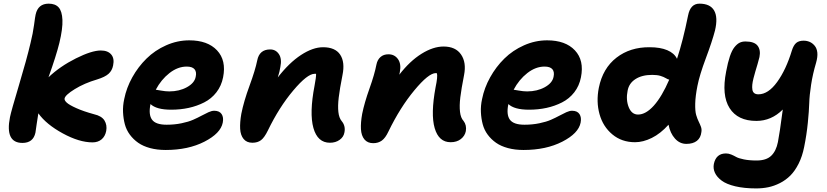

<svg xmlns="http://www.w3.org/2000/svg" viewBox="-20 -780 4572 1061"><path d="M104 9.8Q6.8 9.8 35.2 -132.8Q42 -166.5 84.7 -309.1Q127.4 -451.7 148.9 -543Q162.1 -596.2 168.2 -642.6Q174.3 -689 176.8 -699.2Q189.9 -759.8 249 -759.8Q285.6 -759.8 304.2 -739Q322.8 -718.3 325 -669.9Q327.1 -621.6 308.1 -543Q291 -473.1 248 -353Q312 -413.6 399.4 -457.3Q486.8 -501 537.1 -501Q575.7 -501 594.5 -479Q613.3 -457 605 -418Q599.6 -390.1 580.1 -372.3Q560.5 -354.5 516.1 -340.8Q446.3 -320.3 393.3 -287.6Q340.3 -254.9 336.9 -235.8Q335 -225.6 349.1 -212.6Q363.3 -199.7 401.9 -182.4Q440.4 -165 499 -148.9Q542 -139.2 557.4 -114Q572.8 -88.9 566.9 -56.2Q561 -26.4 541.3 -9.8Q521.5 6.8 491.2 6.8Q418 6.8 326.7 -43Q235.4 -92.8 191.9 -153.8Q188 -131.8 183.1 -97.2Q178.2 -62.5 175.8 -46.9Q163.6 9.8 104 9.8Z M895.5 48.8Q848.1 48.8 809.3 38.3Q770.5 27.8 743.7 9Q716.8 -9.8 697.5 -35.9Q678.2 -62 669.9 -93.3Q661.6 -124.5 659.9 -159.9Q658.2 -195.3 666.5 -232.9Q678.7 -294.4 710.9 -352.5Q743.2 -410.6 789.6 -456.3Q835.9 -502 897.9 -529.5Q960 -557.1 1025.9 -557.1Q1127.4 -557.1 1179.4 -501.7Q1231.4 -446.3 1212.9 -353Q1203.6 -305.7 1176 -270Q1148.4 -234.4 1108.4 -214.1Q1068.4 -193.8 1022.7 -183.8Q977.1 -173.8 925.8 -173.8Q844.2 -173.8 811.5 -205.1V-204.1Q799.8 -146.5 820.1 -118.7Q840.3 -90.8 900.9 -90.8Q944.8 -90.8 983.4 -98.9Q1022 -106.9 1047.4 -118.2Q1072.8 -129.4 1093.5 -140.6Q1114.3 -151.9 1132.1 -159.9Q1149.9 -168 1163.6 -168Q1192.4 -168 1204.6 -149.7Q1216.8 -131.3 1210.9 -102.1Q1199.2 -43 1109.6 2.9Q1020 48.8 895.5 48.8ZM1011.7 -412.1Q962.4 -412.1 916.5 -376.2Q870.6 -340.3 840.8 -284.2Q844.7 -284.2 869.4 -279.5Q894 -274.9 915.5 -274.9Q970.7 -274.9 1012.9 -298.1Q1055.2 -321.3 1061.5 -356Q1067.4 -382.8 1054.9 -397.5Q1042.5 -412.1 1011.7 -412.1Z M1803.2 8.8Q1734.9 8.8 1711.9 -73Q1689 -154.8 1718.3 -307.1Q1727.5 -355 1726.6 -372.1H1718.3Q1678.2 -372.1 1600.6 -280Q1522.9 -188 1460.4 -59.1Q1441.4 -20 1422.6 -5.6Q1403.8 8.8 1374.5 8.8Q1343.3 8.8 1326.2 -12Q1309.1 -32.7 1307.1 -68.1Q1305.2 -103.5 1313.5 -150.9Q1327.1 -219.7 1358.9 -306.2Q1390.6 -392.6 1401.4 -445.8Q1413.1 -506.8 1473.1 -506.8Q1503.9 -506.8 1521.2 -481Q1538.6 -455.1 1529.3 -410.2Q1525.9 -385.7 1515.1 -352.1Q1577.6 -433.1 1643.3 -476.1Q1709 -519 1765.1 -519Q1832.5 -519 1859.9 -477.8Q1887.2 -436.5 1872.6 -365.2Q1857.4 -288.6 1851.8 -241.2Q1846.2 -193.8 1849.9 -161.1Q1853.5 -128.4 1868.2 -110.8Q1890.6 -84 1883.3 -47.9Q1878.9 -22.9 1856.7 -7.1Q1834.5 8.8 1803.2 8.8Z M2470.2 5.9Q2404.8 5.9 2382.1 -71.8Q2359.4 -149.4 2387.2 -298.8Q2399.4 -356 2394.5 -375Q2392.6 -376 2388.2 -376Q2348.6 -376 2269.8 -281Q2190.9 -186 2126.5 -53.2Q2109.9 -17.6 2090.1 -3.2Q2070.3 11.2 2042.5 11.2Q2011.2 11.2 1993.9 -9.5Q1976.6 -30.3 1974.6 -66.4Q1972.7 -102.5 1981.4 -150.9Q1993.7 -211.9 2021.7 -290.5Q2049.8 -369.1 2060.1 -422.9Q2065.4 -449.7 2082.5 -464.8Q2099.6 -480 2126.5 -480Q2160.2 -480 2179.2 -453.4Q2198.2 -426.8 2189.5 -381.8L2186.5 -367.2Q2244.6 -442.4 2309.1 -482.7Q2373.5 -522.9 2431.2 -522.9Q2497.6 -522.9 2527.8 -478.8Q2558.1 -434.6 2544.4 -365.2Q2529.3 -288.1 2523.7 -241.9Q2518.1 -195.8 2522 -162.1Q2525.9 -128.4 2541.5 -111.8Q2559.6 -88.4 2554.2 -55.2Q2548.8 -28.8 2526.6 -11.5Q2504.4 5.9 2470.2 5.9Z M2873 48.8Q2825.7 48.8 2786.9 38.3Q2748 27.8 2721.2 9Q2694.3 -9.8 2675 -35.9Q2655.8 -62 2647.5 -93.3Q2639.2 -124.5 2637.5 -159.9Q2635.7 -195.3 2644 -232.9Q2656.2 -294.4 2688.5 -352.5Q2720.7 -410.6 2767.1 -456.3Q2813.5 -502 2875.5 -529.5Q2937.5 -557.1 3003.4 -557.1Q3105 -557.1 3157 -501.7Q3209 -446.3 3190.4 -353Q3181.2 -305.7 3153.6 -270Q3126 -234.4 3085.9 -214.1Q3045.9 -193.8 3000.2 -183.8Q2954.6 -173.8 2903.3 -173.8Q2821.8 -173.8 2789.1 -205.1V-204.1Q2777.3 -146.5 2797.6 -118.7Q2817.9 -90.8 2878.4 -90.8Q2922.4 -90.8 2960.9 -98.9Q2999.5 -106.9 3024.9 -118.2Q3050.3 -129.4 3071 -140.6Q3091.8 -151.9 3109.6 -159.9Q3127.4 -168 3141.1 -168Q3169.9 -168 3182.1 -149.7Q3194.3 -131.3 3188.5 -102.1Q3176.8 -43 3087.2 2.9Q2997.6 48.8 2873 48.8ZM2989.3 -412.1Q2939.9 -412.1 2894 -376.2Q2848.1 -340.3 2818.4 -284.2Q2822.3 -284.2 2846.9 -279.5Q2871.6 -274.9 2893.1 -274.9Q2948.2 -274.9 2990.5 -298.1Q3032.7 -321.3 3039.1 -356Q3044.9 -382.8 3032.5 -397.5Q3020 -412.1 2989.3 -412.1Z M3489.3 5.9Q3415.5 5.9 3363.8 -37.4Q3312 -80.6 3293 -149.2Q3273.9 -217.8 3289.1 -294.9Q3311 -402.8 3386.7 -461.4Q3462.4 -520 3570.3 -519Q3628.4 -519 3667.2 -502.7Q3706.1 -486.3 3721.2 -455.1Q3753.9 -553.7 3782.2 -693.8Q3794.9 -759.8 3845.2 -759.8Q3904.3 -759.8 3926.3 -721.9Q3948.2 -684.1 3931.2 -611.8Q3915.5 -551.3 3880.6 -458.3Q3845.7 -365.2 3834 -305.2Q3822.8 -249 3821.8 -207.5Q3820.8 -166 3827.1 -144.5Q3833.5 -123 3841.1 -107.9Q3848.6 -92.8 3853.5 -79.3Q3858.4 -65.9 3856 -50.8Q3852.5 -18.6 3831.1 -1.7Q3809.6 15.1 3772.9 15.1Q3736.3 15.1 3710 -14.2Q3683.6 -43.5 3674.3 -90.8Q3629.9 -41.5 3581.8 -17.8Q3533.7 5.9 3489.3 5.9ZM3448.2 -278.8Q3438 -228.5 3454.3 -187.7Q3470.7 -147 3505.9 -147Q3548.8 -147 3593.3 -196.5Q3637.7 -246.1 3678.2 -339.8Q3670.4 -341.3 3659.2 -348.1Q3647.9 -355 3629.9 -360.6Q3611.8 -366.2 3584 -366.2Q3527.8 -366.2 3491.7 -343Q3455.6 -319.8 3448.2 -278.8Z M4158.7 261.2Q4092.3 261.2 4043.2 249.5Q3994.1 237.8 3967.8 218Q3941.4 198.2 3930.7 174.8Q3919.9 151.4 3924.8 126Q3937 67.9 3991.7 67.9Q4006.3 67.9 4021 74Q4035.6 80.1 4048.3 87.4Q4061 94.7 4090.6 100.8Q4120.1 106.9 4161.1 106.9Q4214.4 106.9 4241.7 80.8Q4269 54.7 4278.8 4.9Q4288.1 -41 4305.7 -174.8Q4242.7 -111.8 4159.7 -111.8Q4056.6 -111.8 4011.7 -182.6Q3966.8 -253.4 3992.7 -384.8Q4002 -435.1 4013.4 -468.8Q4024.9 -502.4 4039.1 -519.8Q4053.2 -537.1 4067.1 -543.9Q4081.1 -550.8 4099.1 -550.8Q4148.4 -550.8 4166.5 -527.3Q4184.6 -503.9 4176.8 -464.8Q4173.3 -449.2 4166.5 -426.5Q4159.7 -403.8 4154.3 -385.7Q4148.9 -367.7 4143.8 -347.4Q4138.7 -327.1 4137.2 -312.3Q4135.7 -297.4 4137.7 -284.7Q4139.6 -272 4147.9 -265.4Q4156.2 -258.8 4170.9 -258.8Q4225.1 -258.8 4274.4 -326.7Q4323.7 -394.5 4356 -501Q4365.2 -530.3 4379.9 -542.7Q4394.5 -555.2 4420.9 -555.2Q4438.5 -555.2 4454.1 -548.6Q4469.7 -542 4481.9 -527.3Q4494.1 -512.7 4496.6 -489.3Q4499 -465.8 4489.7 -433.1Q4471.2 -371.1 4462.2 -312Q4453.1 -252.9 4451.9 -210.4Q4450.7 -168 4444.1 -101.6Q4437.5 -35.2 4423.8 32.2Q4413.6 84 4393.3 124.3Q4373 164.6 4347.7 189.9Q4322.3 215.3 4290 231.7Q4257.8 248 4225.8 254.6Q4193.8 261.2 4158.7 261.2Z"/></svg>

Font: Shantell Sans Irregular
Style: Bold Italic
Weight: 700
Italic angle: -11.31°
Designer: Stephen Nixon, Anya Danilova, Shantell Martin
Foundry: Arrow Type
Version: Version 1.006;[9816181b4]